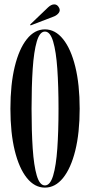

<svg xmlns="http://www.w3.org/2000/svg" viewBox="-20 -845 411 876"><path d="M185 11Q138 11 102.5 -33.2Q67 -77.5 47.2 -158.2Q27.5 -239 27.5 -349Q27.5 -459.5 47.2 -540.8Q67 -622 102.5 -666.5Q138 -711 185 -711Q232 -711 267.8 -666.5Q303.5 -622 323.5 -540.8Q343.5 -459.5 343.5 -349Q343.5 -239 323.5 -158.2Q303.5 -77.5 267.8 -33.2Q232 11 185 11ZM185 1Q209 1 222.5 -44Q236 -89 241.5 -167.8Q247 -246.5 247 -349Q247 -451.5 241.5 -530.8Q236 -610 222.5 -655.5Q209 -701 185 -701Q161 -701 147.8 -655.5Q134.5 -610 129.2 -530.8Q124 -451.5 124 -349Q124 -246.5 129.2 -167.8Q134.5 -89 147.8 -44Q161 1 185 1ZM119.5 -729 117.5 -733 199.5 -811.5Q214 -825 227.5 -825Q241.5 -825 249 -810.5Q252.5 -805 252.5 -799Q252.5 -790 244 -781.5Q235.5 -773 222.5 -768.5Z"/></svg>

Font: Imbue 100pt Medium
Style: Regular
Weight: 500
Designer: Tyler Finck
Foundry: Etcetera Type Company
Version: Version 1.102; ttfautohint (v1.8.3)